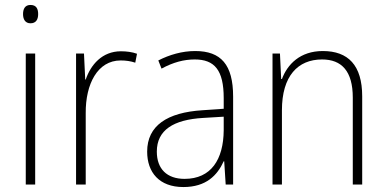

<svg xmlns="http://www.w3.org/2000/svg" viewBox="-20 -745 1560 775"><path d="M103 -725C81 -725 73 -709 73 -688C73 -667 82 -651 103 -651C125 -651 134 -666 134 -688C134 -709 127 -725 103 -725ZM122 -529H84V0H122Z M468 -538C392 -538 346 -483 326 -424H324L319 -529H287V0H326V-288C325 -406 374 -501 467 -501C489 -501 508 -498 526 -492L533 -528C514 -535 491 -538 468 -538Z M768 -539C715 -539 664 -524 619 -501L632 -468C680 -494 723 -505 766 -505C846 -505 883 -462 883 -349V-306L797 -300C655 -291 574 -238 574 -133C574 -49 623 10 720 10C812 10 857 -37 883 -94H885L891 0H921V-355C921 -484 872 -539 768 -539ZM800 -269 883 -274V-219C882 -101 832 -23 725 -23C654 -23 613 -63 613 -133C613 -220 680 -262 800 -269Z M1283 -539C1191 -539 1140 -485 1118 -426H1115L1110 -529H1080V0H1118V-300C1118 -438 1182 -505 1280 -505C1359 -505 1404 -458 1404 -351V0H1442V-356C1442 -482 1385 -539 1283 -539Z"/></svg>

Font: Noto Sans Lao SemiCondensed ExtraLight
Style: Regular
Weight: 200
Width: 4
Designer: Monotype Design Team
Foundry: Monotype Imaging Inc.
Version: Version 2.003